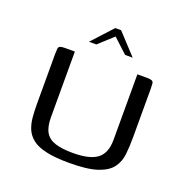

<svg xmlns="http://www.w3.org/2000/svg" viewBox="-114 -724 816 834"><g transform="rotate(20 294.0 -306.5)"><path d="M515 -197Q515 -154 511 -117.5Q507 -81 486.5 -54Q466 -27 420.5 -12Q375 3 292 3Q226 3 184.5 -6.5Q143 -16 120.5 -34Q98 -52 88 -76Q78 -100 75.5 -129.5Q73 -159 73 -191V-420Q73 -436 74 -445Q75 -454 82 -457Q89 -460 103 -460H150V-157Q150 -112 164.5 -87.5Q179 -63 210.5 -53Q242 -43 292 -43Q370 -43 404.5 -69.5Q439 -96 439 -157V-460H484Q499 -460 506 -457Q513 -454 514 -445Q515 -436 515 -420ZM193 -521 280 -616H307L395 -521H360L294 -582L227 -521Z"/></g></svg>

Font: Genos Thin
Style: Regular
Weight: 400
Version: Version 1.010